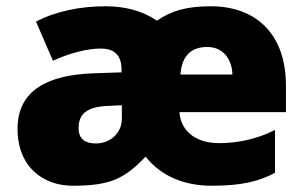

<svg xmlns="http://www.w3.org/2000/svg" viewBox="-20 -583 975 613"><path d="M653 -563C577 -563 527 -549 481 -517C436 -548 380 -563 317 -563C236 -563 158 -547 95 -514L149 -389C201 -413 258 -428 302 -428C337 -428 368 -414 368 -361V-352L279 -349C133 -344 36 -295 36 -172C36 -48 120 10 212 10C332 10 377 -12 445 -83C495 -19 571 10 655 10C750 10 804 -3 858 -31V-168C795 -136 731 -126 680 -126C598 -126 556 -171 553 -225H893V-309C893 -479 793 -563 653 -563ZM642 -433C693 -433 721 -393 722 -345H556C561 -410 595 -433 642 -433ZM328 -245 369 -247V-204C369 -157 331 -125 286 -125C253 -125 231 -138 231 -174C231 -216 253 -243 328 -245Z"/></svg>

Font: Noto Sans Lao UI Blk
Style: Regular
Weight: 900
Designer: Monotype Design Team
Foundry: Monotype Imaging Inc.
Version: Version 2.000